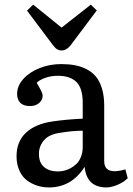

<svg xmlns="http://www.w3.org/2000/svg" viewBox="-20 -799 579 833"><path d="M247.1 -580.1Q235.8 -580.1 227.1 -585.7Q218.3 -591.3 206.1 -607.9L97.2 -752.9L124 -778.8L247.1 -679.2L374 -778.8L399.9 -753.9L286.1 -602.1Q268.6 -580.1 247.1 -580.1ZM191.9 14.2Q166.5 14.2 142.8 6.8Q119.1 -0.5 98.1 -15.6Q77.1 -30.8 64.5 -58.1Q51.8 -85.4 51.8 -121.1Q51.8 -185.1 92.5 -223.1Q133.3 -261.2 207 -272Q266.1 -280.8 338.9 -284.2V-352.1Q338.9 -416.5 311.5 -443.4Q284.2 -470.2 231 -470.2Q200.7 -470.2 175.5 -460.9Q150.4 -451.7 139.2 -439.9Q140.1 -438 145.3 -429.2Q150.4 -420.4 152.6 -416.3Q154.8 -412.1 158.4 -405Q162.1 -397.9 163.6 -392.8Q165 -387.7 165 -383.8Q165 -365.7 149.9 -352.3Q134.8 -338.9 110.8 -338.9Q81.1 -338.9 67.6 -353.5Q54.2 -368.2 54.2 -391.1Q54.2 -426.3 81.1 -456.3Q107.9 -486.3 152.1 -503.7Q196.3 -521 245.1 -521Q277.8 -521 304.4 -516.1Q331.1 -511.2 355.5 -498.8Q379.9 -486.3 396.2 -466.6Q412.6 -446.8 422.4 -414.8Q432.1 -382.8 432.1 -340.8V-100.1Q432.1 -37.6 523.9 -64L534.2 -25.9Q515.1 -7.3 488.5 3.4Q461.9 14.2 441.9 14.2Q356 14.2 347.2 -75.2Q290.5 14.2 191.9 14.2ZM230 -55.2Q243.2 -55.2 256.8 -58.1Q270.5 -61 285.4 -68.8Q300.3 -76.7 312 -88.1Q323.7 -99.6 331.3 -118.7Q338.9 -137.7 338.9 -161.1V-231.9Q295.9 -231.9 242.2 -223.1Q192.9 -216.3 170.9 -190.7Q148.9 -165 148.9 -131.8Q148.9 -92.3 171.9 -73.7Q194.8 -55.2 230 -55.2Z"/></svg>

Font: Literata Book
Style: Regular
Weight: 400
Designer: Latin by Veronika Burian and Jose Scaglione. Greek by Irene Vlachou. Cyrillic by Vera Evstafieva
Foundry: TypeTogether
Version: Version 2.003;PS 002.003;hotconv 1.0.88;makeotf.lib2.5.64775